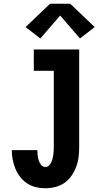

<svg xmlns="http://www.w3.org/2000/svg" viewBox="-20 -1000 540 1028"><path d="M223 8Q197 8 172 2Q147 -4 125.5 -18Q104 -32 88 -52.5Q72 -73 62.5 -96.5Q53 -120 48 -145.5Q43 -171 43 -196H180Q180 -183 181.5 -169Q183 -155 187 -142Q191 -129 200 -117.5Q209 -106 223 -106Q234 -106 242 -113.5Q250 -121 254.5 -131Q259 -141 261.5 -151.5Q264 -162 265.5 -172.5Q267 -183 267.5 -193.5Q268 -204 268 -215V-621H161V-735H404V-215Q404 -188 401 -161Q398 -134 388.5 -108.5Q379 -83 363.5 -60Q348 -37 326 -21.5Q304 -6 277 1Q250 8 223 8ZM196 -794 117 -855 248 -980H356L487 -855L408 -794L302 -917Z"/></svg>

Font: Iosevka Slab Heavy
Style: Regular
Weight: 900
Monospace: yes
Designer: Belleve Invis
Foundry: Belleve Invis
Version: Version 11.1.0; ttfautohint (v1.8.3)